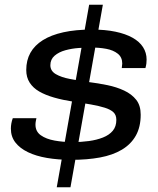

<svg xmlns="http://www.w3.org/2000/svg" viewBox="-20 -743 668 812"><path d="M220 49 357 -723H415L278 49ZM282 -67Q226 -67 179 -75Q132 -83 98 -99.5Q64 -116 45 -140.5Q26 -165 26 -199Q26 -210 28 -221Q30 -232 34 -243H134Q133 -239 131.5 -231Q130 -223 130 -216Q130 -187 152.5 -171Q175 -155 211 -148.5Q247 -142 287 -142Q323 -142 356 -146.5Q389 -151 415.5 -161.5Q442 -172 457 -190Q472 -208 472 -236Q472 -257 459.5 -268.5Q447 -280 423 -287.5Q399 -295 365.5 -301Q332 -307 290 -313Q245 -320 208.5 -330.5Q172 -341 146 -356Q120 -371 105.5 -393.5Q91 -416 91 -447Q91 -488 108.5 -519.5Q126 -551 161 -573Q196 -595 248 -606.5Q300 -618 369 -618Q425 -618 468 -609Q511 -600 540.5 -583.5Q570 -567 585 -543.5Q600 -520 600 -491Q600 -482 599 -474Q598 -466 595 -455H495Q495 -460 496 -465Q497 -470 497 -474Q497 -501 478 -516Q459 -531 429.5 -536.5Q400 -542 365 -542Q342 -542 313 -540Q284 -538 256.5 -530.5Q229 -523 211 -507.5Q193 -492 193 -467Q193 -443 216 -429.5Q239 -416 276 -409Q313 -402 355 -396Q395 -391 434 -383Q473 -375 505 -360Q537 -345 556 -321Q575 -297 575 -258Q575 -206 554.5 -169.5Q534 -133 495.5 -110Q457 -87 403 -77Q349 -67 282 -67Z"/></svg>

Font: Archivo Expanded
Style: Italic
Weight: 400
Width: 7
Italic angle: -10°
Designer: Hector Gatti
Foundry: Omnibus-Type
Version: Version 2.001